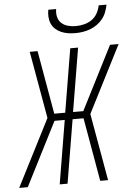

<svg xmlns="http://www.w3.org/2000/svg" viewBox="-62 -1001 733 1048"><g transform="rotate(-5 304.5 -477.5)"><path d="M0 0 187 -367 122 -735H165L226 -387H286L344 -735H387L329 -387H385L562 -735H609L422 -368L487 0H444L383 -348H323L265 0H222L280 -348H224L47 0ZM379 -815Q359 -815 339.5 -818Q320 -821 302.5 -828.5Q285 -836 271 -848.5Q257 -861 249.5 -878Q242 -895 240.5 -915Q239 -935 243 -955H286Q282 -933 287 -912Q292 -891 307 -877.5Q322 -864 342.5 -858.5Q363 -853 385 -853Q407 -853 430 -858.5Q453 -864 472.5 -877.5Q492 -891 503.5 -912Q515 -933 519 -955H562Q558 -935 550.5 -915Q543 -895 529.5 -878Q516 -861 498 -848.5Q480 -836 460 -828.5Q440 -821 419.5 -818Q399 -815 379 -815Z"/></g></svg>

Font: Iosevka SS04 XLt Ex Obl
Style: Regular
Weight: 200
Width: 7
Italic angle: -9°
Monospace: yes
Designer: Belleve Invis
Foundry: Belleve Invis
Version: Version 19.0.0; ttfautohint (v1.8.4)